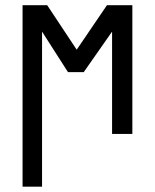

<svg xmlns="http://www.w3.org/2000/svg" viewBox="-20 -510 590 731"><path d="M483.9 0V-490.2H387.2L272 -320.8L159.7 -490.2H65.9V200.7H140.1V-389.6L238.8 -235.4H298.8L406.7 -389.6V0Z"/></svg>

Font: CodeNewRoman Nerd Font Mono
Style: Regular
Weight: 400
Monospace: yes
Designer: Sam Radian
Foundry: Code New Roman
Version: Version 2.00 November 29, 2014;Nerd Fonts 3.2.1